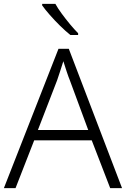

<svg xmlns="http://www.w3.org/2000/svg" viewBox="-20 -968 648 988"><path d="M547 0 452 -246H156L60 0H0L281 -717H334L608 0ZM339 -556Q333 -570 323 -600Q313 -630 306 -653Q298 -626 289 -600Q280 -574 274 -555L175 -299H434ZM265 -948Q277 -926 297.5 -898Q318 -870 340.5 -843Q363 -816 382 -797V-788H342Q317 -808 289 -835.5Q261 -863 236.5 -891Q212 -919 197 -940V-948Z"/></svg>

Font: Noto Traditional Nushu Light
Style: Regular
Weight: 300
Designer: LIU Zhao
Foundry: LiuZhao Studio
Version: Version 2.003; ttfautohint (v1.8.4.7-5d5b)